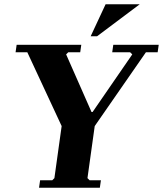

<svg xmlns="http://www.w3.org/2000/svg" viewBox="-20 -880 764 900"><path d="M511 -670H724L719 -635H664L424 -289L390 -45L400 -35H453L448 0H163L168 -35H225L235 -45L269 -289L108 -635H53L58 -670H361L356 -635H300L290 -625L409 -355H414L600 -625L590 -635H506ZM635 -860 435 -710H405L475 -860Z"/></svg>

Font: Brygada 1918
Style: Bold Italic
Weight: 700
Italic angle: -8°
Designer: Mateusz Machalski | Borys Kosmynka | Przemek Hoffer
Foundry: NIEPODLEGLA 2018
Version: Version 3.006